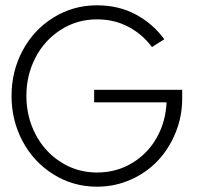

<svg xmlns="http://www.w3.org/2000/svg" viewBox="-20 -692 752 724"><path d="M335 -353.5H667V-320Q667 -253 642.2 -192Q617.5 -131 575 -86Q532.5 -41 472.8 -14.5Q413 12 346 12Q255.5 12 181 -34.8Q106.5 -81.5 65 -159.8Q23.5 -238 23.5 -330.5Q23.5 -422.5 65 -500.8Q106.5 -579 181 -625.5Q255.5 -672 346 -672Q427.5 -672 492.2 -637.2Q557 -602.5 599.5 -544L553 -514.5Q517 -563 464 -591Q411 -619 346 -619Q270.5 -619 209 -579.5Q147.5 -540 113.5 -474.2Q79.5 -408.5 79.5 -330.5Q79.5 -252.5 113.5 -186.5Q147.5 -120.5 209 -81Q270.5 -41.5 346 -41.5Q419 -41.5 478.2 -77.2Q537.5 -113 571.2 -173.2Q605 -233.5 608 -306H335Z"/></svg>

Font: League Spartan Light
Style: Regular
Weight: 277
Foundry: The League of Moveable Type
Version: Version 2.002